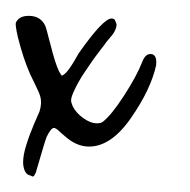

<svg xmlns="http://www.w3.org/2000/svg" viewBox="-76 -263 243 246"><path d="M73.2 -232.4Q73.7 -230 72.3 -226.1Q70.8 -222.2 68.6 -219.2Q66.4 -216.3 63 -212.4Q59.6 -208.5 59.1 -207.5Q58.6 -206.5 53.2 -199.7Q47.9 -192.9 43.9 -187.3Q40 -181.6 34.2 -173.1Q28.3 -164.6 24.7 -158Q21 -151.4 18.1 -144.8Q15.1 -138.2 15.1 -134.3Q15.1 -131.8 17.1 -127Q21.5 -118.2 30.8 -111.6Q40 -105 48.3 -105Q53.2 -105 55.7 -106.9Q66.9 -115.7 83 -140.6Q99.1 -165.5 106 -183.1Q109.9 -193.8 116.7 -193.8Q122.6 -193.8 124 -187Q124.5 -183.6 124 -179.2Q117.2 -148.4 91.8 -111.8Q66.4 -75.2 38.1 -75.2Q22 -75.2 7.3 -88.4Q5.4 -89.8 2.7 -92.3Q0 -94.7 -1.2 -95.9Q-2.4 -97.2 -4.2 -98.1Q-5.9 -99.1 -6.8 -99.1Q-10.7 -99.1 -16.1 -87.9Q-18.1 -83.5 -28.8 -46.4Q-29.8 -43 -30 -42.2Q-30.3 -41.5 -31.7 -38.8Q-33.2 -36.1 -34.9 -37.1Q-36.6 -38.1 -40 -39.1Q-43.9 -41.5 -45.4 -47.4Q-46.4 -51.3 -46.4 -54.7Q-46.4 -64.5 -42.2 -77.6Q-38.1 -90.8 -32 -105Q-25.9 -119.1 -25.4 -120.1Q-22 -130.9 -24.4 -139.2Q-25.4 -143.6 -30.3 -153.3Q-35.2 -163.1 -37.6 -168.5Q-46.4 -188.5 -53.2 -215.8Q-56.6 -231 -55.7 -233.9Q-51.8 -242.7 -39.1 -242.7Q-23.4 -242.7 -17.6 -229Q-15.6 -222.7 -13.7 -214.8Q-13.2 -213.4 -12.5 -210.2Q-11.7 -207 -11.2 -205.6Q-5.4 -182.1 -0.5 -171.9Q2 -167 3.4 -166Q7.3 -168 11 -172.6Q14.6 -177.2 19.3 -185.1Q23.9 -192.9 24.9 -194.8Q56.2 -239.3 66.9 -239.3Q69.8 -239.3 71.3 -237.3Z"/></svg>

Font: Sintesa 3
Style: 3
Weight: 400
Version: Version 001.000